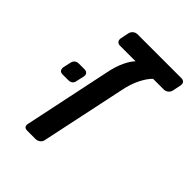

<svg xmlns="http://www.w3.org/2000/svg" viewBox="-170 -661 750 750"><g transform="rotate(45 205.0 -285.5)"><path d="M94 -22 169 -379Q177 -420 190.5 -448.5Q204 -477 218 -491H132Q122 -491 117 -497.5Q112 -504 114 -514L121 -548Q123 -558 131 -564.5Q139 -571 149 -571H391Q402 -571 406.5 -564.5Q411 -558 409 -548L402 -514Q400 -504 392 -497.5Q384 -491 374 -491H315Q298 -475 282.5 -444Q267 -413 259 -372L185 -22Q183 -12 174.5 -6Q166 0 156 0H111Q89 0 94 -22ZM35 -275 42 -306Q46 -328 69 -328H99Q109 -328 114 -322Q119 -316 117 -306L110 -275Q107 -253 84 -253H53Q33 -253 35 -275Z"/></g></svg>

Font: SVN-Rubik
Style: Italic
Weight: 400
Italic angle: -12°
Designer: Hubert and Fischer
Foundry: Hubert & Fischer
Version: Version 2.101; ttfautohint (v1.8.3)